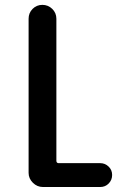

<svg xmlns="http://www.w3.org/2000/svg" viewBox="-20 -750 540 770"><path d="M152.3 0Q128.9 0 111.8 -17.1Q94.7 -34.2 94.7 -56.6V-674.8Q94.7 -698.2 110.8 -714.4Q127 -730.5 149.9 -730.5Q172.9 -730.5 189.5 -714.4Q206.1 -698.2 206.1 -674.8V-105.5Q206.1 -96.7 213.9 -95.7H381.8Q401.4 -95.7 415.5 -82Q429.7 -68.4 429.7 -48.3Q429.7 -28.3 416 -14.2Q402.3 0 381.8 0Z"/></svg>

Font: Rounded Mgen+ 1m medium
Style: Regular
Weight: 500
Designer: [Source Han Sans]
Ryoko NISHIZUKA  (kana & ideographs); Paul D. Hunt (Latin, Greek & Cyrillic); Wenlong ZHANG  (bopomofo
Version: Version 1.059.20150602